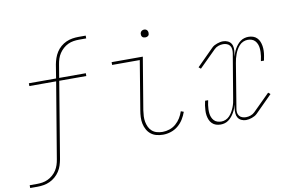

<svg xmlns="http://www.w3.org/2000/svg" viewBox="-91 -907 1982 1285"><g transform="rotate(-10 900.0 -265.0)"><path d="M16 205V186H66Q84 186 103 183Q122 180 140 171.5Q158 163 173.5 149.5Q189 136 199.5 119.5Q210 103 216 84.5Q222 66 225 47L311 -468H129V-487H314L329 -580Q333 -601 340 -621.5Q347 -642 359 -661Q371 -680 388.5 -695Q406 -710 426 -719Q446 -728 467.5 -731.5Q489 -735 510 -735H559V-716H510Q491 -716 472 -713Q453 -710 435 -701.5Q417 -693 402 -679.5Q387 -666 376 -649.5Q365 -633 359 -614.5Q353 -596 350 -577L335 -487H516V-468H332L246 50Q242 71 235.5 91.5Q229 112 216.5 131Q204 150 186.5 165Q169 180 149 189Q129 198 107.5 201.5Q86 205 66 205Z M955 8Q932 8 910.5 2.5Q889 -3 872.5 -16Q856 -29 845.5 -48Q835 -67 830.5 -88.5Q826 -110 827 -133Q828 -156 832 -179L887 -511H699V-530H911L852 -176Q849 -156 848 -136Q847 -116 850.5 -97.5Q854 -79 862 -62Q870 -45 884 -33Q898 -21 916.5 -16Q935 -11 955 -11Q978 -11 1002 -19Q1026 -27 1045 -43.5Q1064 -60 1077 -81Q1090 -102 1098 -126L1117 -119Q1108 -93 1093 -69Q1078 -45 1056 -27Q1034 -9 1007.5 -0.5Q981 8 955 8ZM950 -654Q944 -654 938 -656Q932 -658 928.5 -663Q925 -668 924 -674Q923 -680 924 -686Q925 -691 927.5 -695Q930 -699 933.5 -701.5Q937 -704 941.5 -705.5Q946 -707 950 -707Q957 -707 962.5 -704.5Q968 -702 971.5 -697Q975 -692 976 -686Q977 -680 976 -674Q976 -669 973.5 -665Q971 -661 967 -658.5Q963 -656 959 -655Q955 -654 950 -654Z M1346 8Q1329 8 1314 3Q1299 -2 1288 -13Q1277 -24 1271 -38.5Q1265 -53 1262.5 -69Q1260 -85 1261 -101.5Q1262 -118 1264 -135Q1265 -140 1266 -145.5Q1267 -151 1268 -156Q1269 -159 1269.5 -162Q1270 -165 1270 -167H1291Q1290 -165 1290 -162Q1290 -159 1289 -156Q1288 -151 1287 -145.5Q1286 -140 1285 -135Q1283 -121 1282.5 -106.5Q1282 -92 1283.5 -78.5Q1285 -65 1290 -52.5Q1295 -40 1304 -30Q1313 -20 1326.5 -15.5Q1340 -11 1354 -11Q1369 -11 1384 -17.5Q1399 -24 1410 -36Q1421 -48 1429 -62Q1437 -76 1443 -91Q1449 -106 1452.5 -121Q1456 -136 1458 -151L1508 -449Q1510 -463 1508.5 -476.5Q1507 -490 1499.5 -500Q1492 -510 1479.5 -514.5Q1467 -519 1454 -519Q1438 -519 1422 -513.5Q1406 -508 1394 -496L1280 -383L1266 -395L1380 -509Q1388 -517 1397.5 -522Q1407 -527 1417 -530.5Q1427 -534 1437 -536Q1447 -538 1457 -538Q1474 -538 1489 -531Q1504 -524 1512 -511Q1520 -498 1521 -481Q1522 -464 1519 -447L1515 -422Q1519 -436 1524 -449.5Q1529 -463 1536.5 -476Q1544 -489 1553.5 -500.5Q1563 -512 1575 -521Q1587 -530 1601.5 -534Q1616 -538 1629 -538Q1646 -538 1661 -533Q1676 -528 1687 -517Q1698 -506 1704 -491.5Q1710 -477 1712.5 -461Q1715 -445 1714.5 -428.5Q1714 -412 1711 -395Q1710 -390 1709 -384.5Q1708 -379 1707 -374Q1706 -371 1706 -368Q1706 -365 1705 -363H1684Q1685 -365 1685 -368Q1685 -371 1686 -374Q1687 -379 1688 -384.5Q1689 -390 1690 -395Q1692 -409 1692.5 -423.5Q1693 -438 1691.5 -451.5Q1690 -465 1685 -477.5Q1680 -490 1671 -500Q1662 -510 1649 -514.5Q1636 -519 1622 -519Q1606 -519 1591 -512.5Q1576 -506 1565 -494Q1554 -482 1546 -468Q1538 -454 1532.5 -439Q1527 -424 1523 -409Q1519 -394 1517 -379L1468 -81Q1465 -67 1466.5 -53.5Q1468 -40 1475.5 -30Q1483 -20 1495.5 -15.5Q1508 -11 1521 -11Q1537 -11 1553 -16.5Q1569 -22 1581 -34L1695 -147L1709 -135L1595 -21Q1587 -13 1577.5 -8Q1568 -3 1558.5 0.5Q1549 4 1538.5 6Q1528 8 1518 8Q1502 8 1487 1Q1472 -6 1464 -19Q1456 -32 1455 -49Q1454 -66 1456 -83L1461 -108Q1457 -94 1451.5 -80.5Q1446 -67 1438.5 -54Q1431 -41 1421.5 -29.5Q1412 -18 1400 -9Q1388 0 1374 4Q1360 8 1346 8Z"/></g></svg>

Font: Iosevka Slab Thin Extended
Style: Italic
Weight: 100
Width: 7
Italic angle: -9°
Monospace: yes
Designer: Belleve Invis
Foundry: Belleve Invis
Version: Version 11.1.0; ttfautohint (v1.8.3)